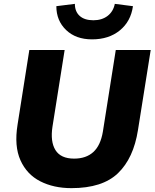

<svg xmlns="http://www.w3.org/2000/svg" viewBox="-20 -964 801 995"><path d="M350 11Q258 11 188.5 -24.5Q119 -60 86 -133.5Q53 -207 71 -318L132 -705H315L252 -308Q240 -230 267.5 -186Q295 -142 364 -142Q426 -142 463.5 -176Q501 -210 513 -281L580 -705H761L695 -290Q672 -144 591.5 -66.5Q511 11 350 11ZM457 -760Q373 -760 322.5 -808.5Q272 -857 272 -932L368 -944Q368 -904 393 -881.5Q418 -859 464 -859Q508 -859 537.5 -881.5Q567 -904 575 -944L669 -932Q658 -853 601 -806.5Q544 -760 457 -760Z"/></svg>

Font: Nunito Sans Black
Style: Italic
Weight: 900
Italic angle: -9°
Designer: Vernon Adams
Foundry: Vernon Adams
Version: Version 3.006; ttfautohint (v1.8.3)